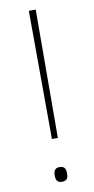

<svg xmlns="http://www.w3.org/2000/svg" viewBox="-84 -751 391 796"><g transform="rotate(-10 111.5 -353.0)"><path d="M125 -174 127 -714H98L100 -174ZM85 -23C85 -6 90 8 110 8C134 8 137 -6 137 -23C137 -39 134 -54 110 -54C90 -54 85 -39 85 -23Z"/></g></svg>

Font: Noto Sans Lao UI Thin
Style: Regular
Weight: 100
Designer: Monotype Design Team
Foundry: Monotype Imaging Inc.
Version: Version 2.000